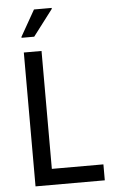

<svg xmlns="http://www.w3.org/2000/svg" viewBox="-60 -943 581 983"><g transform="rotate(-5 230.5 -451.5)"><path d="M82 0V-688H173V-82H438V0ZM77 -764V-769L153 -903H244V-898L142 -764Z"/></g></svg>

Font: Saira Semi Condensed
Style: Regular
Weight: 400
Width: 4
Designer: Hector Gatti with collaboration of the Omnibus-Type team
Foundry: Omnibus-Type
Version: Version 1.001; ttfautohint (v1.8)